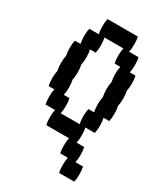

<svg xmlns="http://www.w3.org/2000/svg" viewBox="-181 -639 761 878"><g transform="rotate(30 200.0 -200.0)"><path d="M364 -280Q364 -257 360 -240Q364 -224 364 -200Q364 -177 360 -160H330Q334 -144 334 -120Q334 -97 330 -80H280Q284 -64 284 -40Q284 -17 280 0H320Q324 16 324 40Q324 63 320 80H360Q364 96 364 120Q364 143 360 160H280Q276 143 276 120Q276 96 280 80H240Q236 63 236 40Q236 16 240 0H120Q116 -17 116 -40Q116 -64 120 -80H70Q66 -97 66 -120Q66 -144 70 -160H40Q36 -177 36 -200Q36 -224 40 -240Q36 -257 36 -280Q36 -304 40 -320Q36 -337 36 -360Q36 -384 40 -400H70Q66 -417 66 -440Q66 -464 70 -480H120Q116 -497 116 -520Q116 -544 120 -560H280Q284 -544 284 -520Q284 -497 280 -480H330Q334 -464 334 -440Q334 -417 330 -400H360Q364 -384 364 -360Q364 -337 360 -320Q364 -304 364 -280ZM276 -200Q276 -224 280 -240Q276 -257 276 -280Q276 -304 280 -320Q276 -337 276 -360Q276 -384 280 -400H250Q246 -417 246 -440Q246 -464 250 -480H150Q154 -464 154 -440Q154 -417 150 -400H120Q124 -384 124 -360Q124 -337 120 -320Q124 -304 124 -280Q124 -257 120 -240Q124 -224 124 -200Q124 -177 120 -160H150Q154 -144 154 -120Q154 -97 150 -80H250Q246 -97 246 -120Q246 -144 250 -160H280Q276 -177 276 -200Z"/></g></svg>

Font: VT323
Style: Regular
Weight: 400
Monospace: yes
Designer: Peter Hull
Version: Version 2.000